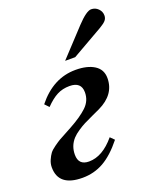

<svg xmlns="http://www.w3.org/2000/svg" viewBox="-141 -781 730 878"><g transform="rotate(-20 224.0 -341.5)"><path d="M216 -516 338 -647Q385 -697 408 -697Q428 -697 442 -683Q456 -669 456 -650Q456 -636 447.5 -626Q439 -616 417 -603L265 -516ZM77 -342 58 -362Q137 -461 246 -461Q303 -461 337 -439.5Q371 -418 371 -376Q371 -296 285 -255Q276 -251 247 -237.5Q218 -224 204 -217Q190 -210 170.5 -197Q151 -184 139 -171Q111 -140 111 -97Q111 -46 162 -46Q228 -46 288 -118L307 -99Q259 -39 212 -12.5Q165 14 109 14Q-8 14 -8 -79Q-8 -97 -0.5 -114Q7 -131 15 -142Q23 -153 42 -166.5Q61 -180 70.5 -185.5Q80 -191 104.5 -204Q129 -217 134 -220Q191 -251 221.5 -280Q252 -309 252 -350Q252 -401 195 -401Q161 -401 134 -387Q107 -373 77 -342Z"/></g></svg>

Font: STIX
Style: Bold Italic
Weight: 700
Italic angle: -16.33°
Designer: MicroPress Inc., with final additions and corrections provided by Coen Hoffman, Elsevier (retired)
Version: Version 1.1.1